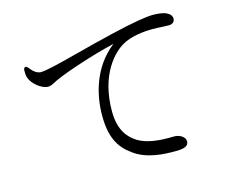

<svg xmlns="http://www.w3.org/2000/svg" viewBox="-100 -854 1200 998"><g transform="rotate(-15 500.0 -354.5)"><path d="M727 3C773 3 799 -5 799 -31C799 -58 766 -73 742 -73C701 -73 612 -68 547 -107C506 -133 462 -178 462 -283C462 -483 561 -576 608 -604C657 -634 728 -641 776 -641C798 -641 817 -640 833 -639C845 -639 855 -638 863 -638C883 -638 896 -649 896 -665C896 -681 887 -692 866 -702C849 -709 822 -712 796 -712C762 -712 686 -700 569 -672C505 -657 434 -639 370 -622C273 -597 190 -575 158 -575C139 -575 118 -591 104 -610C96 -620 91 -624 86 -622C81 -620 77 -615 77 -607C77 -594 77 -582 80 -570C91 -532 140 -492 176 -492C190 -492 206 -501 221 -509C226 -512 230 -513 236 -516C296 -543 438 -590 550 -617C561 -620 561 -620 556 -616C444 -526 407 -390 407 -274C407 -160 440 -99 502 -54C572 1 670 3 727 3Z"/></g></svg>

Font: 寒蝉锦书宋
Style: Regular
Weight: 400
Designer: 寒蝉锦书宋{Warren} 思源宋体{Ryoko NISHIZUKA 西塚涼子 (kana & ideographs); Frank Grießhammer (Latin, Greek & Cyrillic); Wenlong ZHANG 
Foundry: Adobe & ChillType
Version: Version 2.000;Glyphs 3.1.1 (3135)